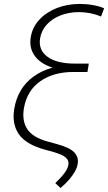

<svg xmlns="http://www.w3.org/2000/svg" viewBox="-20 -757 542 963"><path d="M502.4 -715.3 486.8 -674.3Q435.1 -695.8 377 -696.3Q325.7 -696.3 283.4 -679.7Q241.2 -663.1 214.4 -633.5Q187.5 -604 181.2 -564.9Q171.4 -505.9 218.8 -471.7Q266.1 -437.5 359.4 -438H425.3L419.4 -402.8H352.1Q279.3 -402.8 227.3 -423.6Q175.3 -444.3 150.6 -482.2Q126 -520 134.3 -570.8Q142.1 -619.6 176.3 -657.2Q210.4 -694.8 263.7 -716.1Q316.9 -737.3 381.3 -737.3Q414.6 -737.3 447 -731.4Q479.5 -725.6 502.4 -715.3ZM352.5 -431.2H424.3L418.5 -396H350.1Q250 -396.5 182.9 -350.1Q115.7 -303.7 100.1 -214.8Q89.4 -152.3 116.2 -110.4Q143.1 -68.4 217.8 -47.4L266.1 -34.2Q330.6 -16.6 353 7.8Q375.5 32.2 369.6 65.4Q366.7 83.5 355.7 103.3Q344.7 123 326.7 143.8Q308.6 164.6 283.7 186L257.3 161.6Q288.1 131.8 304.2 109.9Q320.3 87.9 323.2 69.3Q326.7 49.3 310.5 33.7Q294.4 18.1 241.7 3.4L205.6 -6.3Q110.8 -32.2 75 -83.3Q39.1 -134.3 51.3 -210.4Q68.8 -315.4 148.2 -373Q227.5 -430.7 352.5 -431.2Z"/></svg>

Font: Inter Tight ExtraLight
Style: Italic
Weight: 250
Italic angle: -9.39999°
Designer: Rasmus Andersson
Foundry: rsms
Version: Version 3.004